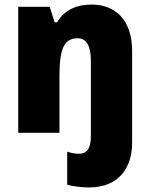

<svg xmlns="http://www.w3.org/2000/svg" viewBox="-20 -583 658 843"><path d="M371 240C508 240 560 146 560 45V-360C560 -497 485 -563 382 -563C318 -563 262 -540 231 -485H220L198 -553H60V0H241V-246C241 -367 260 -415 321 -415C360 -415 379 -381 379 -316V15C379 74 357 92 328 92C309 92 295 89 275 83V228C302 236 342 240 371 240Z"/></svg>

Font: Noto Sans Arabic SemCond Blk
Style: Regular
Weight: 900
Width: 4
Designer: Monotype Design Team, Nadine Chahine, Nizar Qandah and Khaled Hosny
Foundry: Monotype Imaging Inc.
Version: Version 2.012